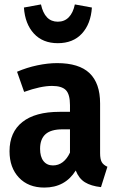

<svg xmlns="http://www.w3.org/2000/svg" viewBox="-20 -831 533 867"><path d="M465 -78 436 14Q391 9 363.5 -8Q336 -25 322 -61Q274 16 180 16Q108 16 65.5 -29Q23 -74 23 -148Q23 -234 81 -280Q139 -326 249 -326H296V-356Q296 -405 277.5 -424Q259 -443 215 -443Q164 -443 89 -416L57 -507Q101 -526 148.5 -536Q196 -546 238 -546Q337 -546 384.5 -500.5Q432 -455 432 -364V-140Q432 -112 439.5 -99Q447 -86 465 -78ZM296 -142V-247H262Q210 -247 185.5 -225Q161 -203 161 -159Q161 -123 176.5 -103.5Q192 -84 219 -84Q244 -84 263.5 -99Q283 -114 296 -142ZM88 -797 165 -811Q182 -733 241 -733Q271 -733 290.5 -753Q310 -773 318 -811L395 -797Q390 -723 350 -679.5Q310 -636 241 -636Q173 -636 133 -679.5Q93 -723 88 -797Z"/></svg>

Font: Fira Sans Condensed SemiBold
Style: Regular
Weight: 600
Width: 3
Designer: bBox Type GmbH & Carrois Corporate GbR & Edenspiekermann AG
Foundry: bBox Type GmbH & Carrois Corporate GbR & Edenspiekermann AG
Version: Version 4.301